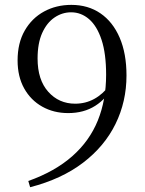

<svg xmlns="http://www.w3.org/2000/svg" viewBox="-20 -763 602 799"><path d="M105.4 16.1 97.8 -9.8Q208.6 -49.4 280.6 -112.8Q352.5 -176.3 387.1 -261.6Q421.6 -346.9 421.6 -452Q421.6 -539.9 402.6 -597.4Q383.6 -654.9 350.5 -683.4Q317.4 -711.8 276.1 -711.8Q238.7 -711.8 206.8 -690.1Q174.9 -668.5 155.6 -625.8Q136.4 -583 136.4 -519.6Q136.4 -430.7 180.8 -381.1Q225.1 -331.5 292.8 -331.5Q335.7 -331.5 371.7 -351.1Q407.7 -370.6 436.8 -409.2L456.7 -404.4H448.8Q424.1 -353 376.4 -322.7Q328.8 -292.4 263.8 -292.4Q203.5 -292.4 155.8 -319.2Q108.1 -345.9 80.6 -395.1Q53.2 -444.2 53.2 -511.8Q53.2 -583.9 82.9 -635.7Q112.6 -687.5 163.3 -715.1Q214 -742.7 276.9 -742.7Q346.7 -742.7 398.1 -707.4Q449.5 -672.2 478 -606.2Q506.4 -540.3 506.4 -448.9Q506.4 -340.2 460.6 -247Q414.7 -153.7 325.6 -85.8Q236.5 -17.8 105.4 16.1Z"/></svg>

Font: Source Han Serif JP VF
Style: Regular
Weight: 250
Designer: Ryoko NISHIZUKA 西塚涼子 (kana & ideographs); Frank Grießhammer (Latin, Greek & Cyrillic); Wenlong ZHANG 张文龙 (bopomofo); San
Foundry: Adobe
Version: Version 2.001;hotconv 1.1.0;makeotfexe 2.6.0